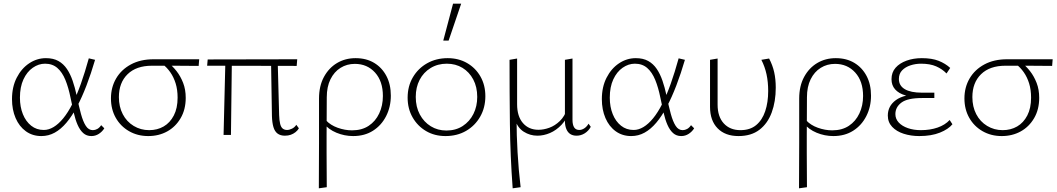

<svg xmlns="http://www.w3.org/2000/svg" viewBox="-20 -731 5728 1040"><path d="M204 6Q156 6 120 -20Q84 -46 64.5 -91.5Q45 -137 45 -194Q45 -260 70.5 -310Q96 -360 138 -388Q180 -416 229 -416Q269 -416 296.5 -400.5Q324 -385 342.5 -357.5Q361 -330 373.5 -293.5Q386 -257 395 -215Q407 -156 418.5 -114Q430 -72 445 -49Q460 -26 483 -26Q495 -26 507 -32.5Q519 -39 528 -53L545 -36Q534 -18 515.5 -6Q497 6 475 6Q449 6 431 -10Q413 -26 400.5 -54.5Q388 -83 379.5 -120.5Q371 -158 362 -202Q351 -257 334 -298.5Q317 -340 290.5 -363Q264 -386 224 -386Q189 -386 157.5 -364Q126 -342 107 -301Q88 -260 88 -202Q88 -152 104 -112.5Q120 -73 149 -50Q178 -27 217 -27Q244 -27 270.5 -43Q297 -59 322.5 -90Q348 -121 372 -168Q396 -215 418 -277Q440 -339 461 -415L495 -407Q473 -332 448.5 -268Q424 -204 397 -153Q370 -102 340 -66.5Q310 -31 276.5 -12.5Q243 6 204 6Z M783 6Q725 6 679 -20.5Q633 -47 607 -93Q581 -139 581 -198Q581 -258 609 -306Q637 -354 689 -382Q741 -410 812 -410H1059L1056 -374Q991 -375 924.5 -375Q858 -375 803 -375Q718 -375 671 -329Q624 -283 624 -205Q624 -153 645 -112.5Q666 -72 704 -49Q742 -26 788 -26Q832 -26 866.5 -46Q901 -66 921.5 -105.5Q942 -145 942 -202Q942 -245 931.5 -279Q921 -313 902.5 -339.5Q884 -366 860 -384L891 -391Q915 -373 936.5 -345.5Q958 -318 972 -282Q986 -246 986 -201Q986 -138 958.5 -91Q931 -44 885.5 -19Q840 6 783 6Z M1191 0 1201 -407H1236L1231 0ZM1102 -375 1105 -409 1590 -410 1587 -374ZM1453 -102 1448 -407H1484L1492 -108Q1493 -78 1497.5 -60Q1502 -42 1511.5 -34.5Q1521 -27 1535 -27Q1547 -27 1561.5 -34Q1576 -41 1585 -55L1599 -36Q1592 -24 1580.5 -15Q1569 -6 1555 -1Q1541 4 1523 4Q1499 4 1483.5 -7.5Q1468 -19 1461 -43Q1454 -67 1453 -102Z M1707 289Q1707 228 1707.5 166.5Q1708 105 1708 44Q1708 -17 1708 -77.5Q1708 -138 1708 -197Q1708 -265 1734.5 -314Q1761 -363 1805.5 -389.5Q1850 -416 1906 -416Q1964 -416 2006.5 -390.5Q2049 -365 2073 -319.5Q2097 -274 2097 -213Q2097 -152 2071.5 -102Q2046 -52 2000.5 -23Q1955 6 1893 6Q1846 6 1802.5 -12Q1759 -30 1733 -63L1746 -79Q1770 -53 1809 -39Q1848 -25 1887 -25Q1940 -25 1977 -49.5Q2014 -74 2034 -116.5Q2054 -159 2054 -211Q2054 -291 2011.5 -338Q1969 -385 1902 -385Q1859 -385 1824.5 -363.5Q1790 -342 1770 -301.5Q1750 -261 1750 -204Q1750 -147 1749.5 -95.5Q1749 -44 1749 4Q1749 52 1749 98Q1749 144 1749.5 190Q1750 236 1750 283Z M2393 6Q2334 6 2288 -21Q2242 -48 2215 -95Q2188 -142 2188 -202Q2188 -264 2216.5 -312.5Q2245 -361 2294 -388.5Q2343 -416 2405 -416Q2464 -416 2510 -389.5Q2556 -363 2582.5 -316.5Q2609 -270 2609 -210Q2609 -148 2581 -99Q2553 -50 2504.5 -22Q2456 6 2393 6ZM2398 -24Q2449 -24 2486.5 -48.5Q2524 -73 2544.5 -114Q2565 -155 2565 -206Q2565 -260 2543.5 -300.5Q2522 -341 2485 -363.5Q2448 -386 2400 -386Q2351 -386 2312.5 -362.5Q2274 -339 2253 -298.5Q2232 -258 2232 -206Q2232 -152 2254 -111Q2276 -70 2313.5 -47Q2351 -24 2398 -24ZM2381 -511 2434 -711H2478L2410 -511Z M2757 289Q2744 115 2742 -59Q2740 -233 2740 -407L2781 -414V-166Q2781 -101 2812.5 -64.5Q2844 -28 2897 -28Q2925 -28 2955.5 -39Q2986 -50 3012.5 -75.5Q3039 -101 3052 -142L3067 -132Q3050 -85 3021.5 -55Q2993 -25 2959 -10.5Q2925 4 2891 4Q2851 4 2817 -17.5Q2783 -39 2769 -85L2778 -88Q2778 -1 2783.5 94.5Q2789 190 2800 283ZM3103 4Q3083 4 3069 -5Q3055 -14 3047.5 -32.5Q3040 -51 3040 -76V-407L3081 -414V-82Q3081 -55 3090 -41Q3099 -27 3118 -27Q3131 -27 3144.5 -35.5Q3158 -44 3168 -61L3180 -44Q3168 -22 3147.5 -9Q3127 4 3103 4Z M3399 6Q3351 6 3315 -20Q3279 -46 3259.5 -91.5Q3240 -137 3240 -194Q3240 -260 3265.5 -310Q3291 -360 3333 -388Q3375 -416 3424 -416Q3464 -416 3491.5 -400.5Q3519 -385 3537.5 -357.5Q3556 -330 3568.5 -293.5Q3581 -257 3590 -215Q3602 -156 3613.5 -114Q3625 -72 3640 -49Q3655 -26 3678 -26Q3690 -26 3702 -32.5Q3714 -39 3723 -53L3740 -36Q3729 -18 3710.5 -6Q3692 6 3670 6Q3644 6 3626 -10Q3608 -26 3595.5 -54.5Q3583 -83 3574.5 -120.5Q3566 -158 3557 -202Q3546 -257 3529 -298.5Q3512 -340 3485.5 -363Q3459 -386 3419 -386Q3384 -386 3352.5 -364Q3321 -342 3302 -301Q3283 -260 3283 -202Q3283 -152 3299 -112.5Q3315 -73 3344 -50Q3373 -27 3412 -27Q3439 -27 3465.5 -43Q3492 -59 3517.5 -90Q3543 -121 3567 -168Q3591 -215 3613 -277Q3635 -339 3656 -415L3690 -407Q3668 -332 3643.5 -268Q3619 -204 3592 -153Q3565 -102 3535 -66.5Q3505 -31 3471.5 -12.5Q3438 6 3399 6Z M3980 6Q3908 6 3867 -36Q3826 -78 3826 -152V-407L3867 -414V-164Q3867 -99 3900.5 -62.5Q3934 -26 3991 -26Q4043 -26 4076 -53.5Q4109 -81 4125 -129Q4141 -177 4141 -238Q4141 -287 4132 -328.5Q4123 -370 4104 -407L4146 -414Q4165 -378 4173.5 -340Q4182 -302 4182 -256Q4182 -181 4160 -121.5Q4138 -62 4093.5 -28Q4049 6 3980 6Z M4308 289Q4308 228 4308.5 166.5Q4309 105 4309 44Q4309 -17 4309 -77.5Q4309 -138 4309 -197Q4309 -265 4335.5 -314Q4362 -363 4406.5 -389.5Q4451 -416 4507 -416Q4565 -416 4607.5 -390.5Q4650 -365 4674 -319.5Q4698 -274 4698 -213Q4698 -152 4672.5 -102Q4647 -52 4601.5 -23Q4556 6 4494 6Q4447 6 4403.5 -12Q4360 -30 4334 -63L4347 -79Q4371 -53 4410 -39Q4449 -25 4488 -25Q4541 -25 4578 -49.5Q4615 -74 4635 -116.5Q4655 -159 4655 -211Q4655 -291 4612.5 -338Q4570 -385 4503 -385Q4460 -385 4425.5 -363.5Q4391 -342 4371 -301.5Q4351 -261 4351 -204Q4351 -147 4350.5 -95.5Q4350 -44 4350 4Q4350 52 4350 98Q4350 144 4350.5 190Q4351 236 4351 283Z M4959 6Q4914 6 4875 -6.5Q4836 -19 4812.5 -44Q4789 -69 4789 -105Q4789 -157 4833 -189Q4877 -221 4967 -221V-204Q4919 -204 4883.5 -214.5Q4848 -225 4828.5 -247Q4809 -269 4809 -302Q4809 -339 4831 -364Q4853 -389 4890.5 -402.5Q4928 -416 4973 -416Q5028 -416 5064.5 -401.5Q5101 -387 5127 -363L5107 -333Q5084 -357 5051 -371.5Q5018 -386 4969 -386Q4939 -386 4911.5 -377Q4884 -368 4866.5 -350Q4849 -332 4849 -303Q4849 -267 4881 -248Q4913 -229 4974 -229H5041V-200H4974Q4896 -200 4863 -175.5Q4830 -151 4830 -113Q4830 -87 4848 -67.5Q4866 -48 4897.5 -37Q4929 -26 4968 -26Q5018 -26 5058.5 -40Q5099 -54 5124 -81L5139 -58Q5117 -31 5071 -12.5Q5025 6 4959 6Z M5406 6Q5348 6 5302 -20.5Q5256 -47 5230 -93Q5204 -139 5204 -198Q5204 -258 5232 -306Q5260 -354 5312 -382Q5364 -410 5435 -410H5682L5679 -374Q5614 -375 5547.5 -375Q5481 -375 5426 -375Q5341 -375 5294 -329Q5247 -283 5247 -205Q5247 -153 5268 -112.5Q5289 -72 5327 -49Q5365 -26 5411 -26Q5455 -26 5489.5 -46Q5524 -66 5544.5 -105.5Q5565 -145 5565 -202Q5565 -245 5554.5 -279Q5544 -313 5525.5 -339.5Q5507 -366 5483 -384L5514 -391Q5538 -373 5559.5 -345.5Q5581 -318 5595 -282Q5609 -246 5609 -201Q5609 -138 5581.5 -91Q5554 -44 5508.5 -19Q5463 6 5406 6Z"/></svg>

Font: Ysabeau ExtraLight
Style: Regular
Weight: 250
Designer: Christian Thalmann (Catharsis Fonts)
Version: Version 2.002